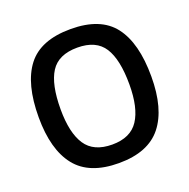

<svg xmlns="http://www.w3.org/2000/svg" viewBox="-121 -771 893 905"><g transform="rotate(-20 325.5 -318.0)"><path d="M43 -314Q43 -482 109 -568Q175 -654 326 -654Q476 -654 542 -568Q608 -482 608 -314Q608 -152 540.5 -67Q473 18 326 18Q178 18 110.5 -67Q43 -152 43 -314ZM498 -314Q498 -439 459 -500Q420 -561 326 -561Q231 -561 192 -500Q153 -439 153 -314Q153 -196 193 -135.5Q233 -75 326 -75Q418 -75 458 -136Q498 -197 498 -314Z"/></g></svg>

Font: Kanit
Style: Regular
Weight: 400
Designer: Katatrad Team
Foundry: Cadson Demak
Version: Version 1.001